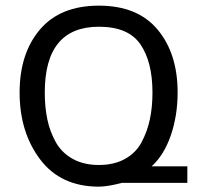

<svg xmlns="http://www.w3.org/2000/svg" viewBox="-20 -660 723 693"><path d="M530.3 -326.2Q530.3 -436.5 486.8 -500Q443.4 -563.5 336.9 -563.5Q141.6 -563.5 141.6 -326.2Q141.6 -273.4 150.9 -229Q160.2 -184.6 181.6 -146.5Q203.1 -108.4 242.7 -86.4Q282.2 -64.5 336.9 -64.5Q391.6 -64.5 431.2 -86.4Q470.7 -108.4 491.2 -147Q511.7 -185.5 521 -229.5Q530.3 -273.4 530.3 -326.2ZM656.2 0H419.9Q368.2 13.7 336.9 13.7Q199.2 13.7 125 -84.5Q50.8 -182.6 50.8 -326.2Q50.8 -466.8 124 -553.2Q197.3 -639.6 336.9 -639.6Q476.6 -639.6 548.8 -553.2Q621.1 -466.8 621.1 -326.2Q621.1 -243.2 596.7 -171.9Q572.3 -100.6 527.3 -59.6H656.2Z"/></svg>

Font: Padauk
Style: Regular
Weight: 400
Designer: Debbi Hosken
Foundry: SIL
Version: Version 3.003; ttfautohint (v1.8.2) -l 8 -r 50 -G 200 -x 14 